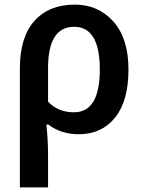

<svg xmlns="http://www.w3.org/2000/svg" viewBox="-20 -571 622 831"><path d="M301 -455Q412 -455 412 -270Q412 -85 300 -85Q231 -85 188 -131V-277Q188 -455 301 -455ZM536 -270Q536 -405 470.5 -478Q405 -551 304 -551Q192 -551 129 -480.5Q66 -410 66 -275V240H188V100Q188 56 185 16.5Q182 -23 181 -32H189Q244 10 321 10Q420 10 478 -62Q536 -134 536 -270Z"/></svg>

Font: Noto Sans Display Medium
Style: Regular
Weight: 500
Designer: Monotype Design Team
Foundry: Monotype Imaging Inc.
Version: Version 1.900